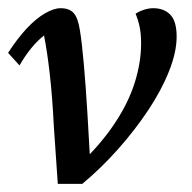

<svg xmlns="http://www.w3.org/2000/svg" viewBox="-20 -451 474 475"><path d="M123 3.9 113.3 -136.7Q109.4 -213.9 103 -269Q96.7 -324.2 88.9 -363.3Q55.7 -336.9 28.3 -289.1L0 -320.3Q23.4 -356.4 46.4 -380.9Q69.3 -405.3 91.3 -418Q113.3 -430.7 129.9 -430.7Q151.4 -430.7 162.1 -418.9Q172.9 -407.2 177.7 -376Q182.6 -346.7 187.5 -291Q192.4 -235.4 196.3 -169.9L203.1 -51.8L180.7 -47.9Q231.4 -96.7 264.6 -147Q297.9 -197.3 313.5 -247.1Q329.1 -296.9 329.1 -343.8Q329.1 -368.2 325.2 -385.7Q321.3 -403.3 315.4 -417Q324.2 -422.9 335.9 -426.8Q347.7 -430.7 359.4 -430.7Q385.7 -430.7 401.4 -414.6Q417 -398.4 417 -360.4Q417 -322.3 398.4 -275.4Q379.9 -228.5 347.2 -179.2Q314.5 -129.9 272.5 -82.5Q230.5 -35.2 183.6 3.9Z"/></svg>

Font: Crimson Pro Medium
Style: Italic
Weight: 500
Italic angle: -12°
Designer: Jacques Le Bailly
Foundry: Baron von Fonthausen
Version: Version 1.003